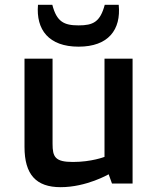

<svg xmlns="http://www.w3.org/2000/svg" viewBox="-20 -757 648 792"><path d="M81.1 -150.9C81.1 -37.1 128.9 15.1 230 15.1C336.9 15.1 428.2 -38.1 428.2 -38.1L441.9 0H526.9V-515.1H411.1V-109.9C411.1 -109.9 357.9 -88.9 280.8 -88.9C207 -88.9 196.8 -109.9 196.8 -164.1V-515.1H81.1ZM304.2 -564.5C426.8 -564.5 480 -634.3 469.7 -737.3H412.1C393.1 -666 363.8 -652.3 304.2 -652.3C244.1 -652.3 213.9 -667 195.8 -737.3H136.7C127.9 -634.3 181.2 -564.5 304.2 -564.5Z"/></svg>

Font: Doppio One
Style: Regular
Weight: 400
Designer: Szymon Celej
Foundry: Sorkin Type Co
Version: Version 1.002